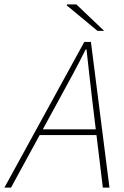

<svg xmlns="http://www.w3.org/2000/svg" viewBox="-62 -850 562 870"><path d="M-42 0 320 -660H350L434 0H404L356 -396Q350 -452 343 -509Q336 -566 330 -626H326Q296 -565 266 -510Q236 -455 204 -396L-12 0ZM104 -238 112 -264H392L386 -238ZM380 -710 240 -826 242 -830H284L410 -710Z"/></svg>

Font: Source Sans 3 VF
Style: Italic
Weight: 200
Italic angle: -11°
Designer: Paul D. Hunt
Foundry: Adobe Systems Incorporated
Version: Version 3.042;hotconv 1.0.118;makeotfexe 2.5.65603